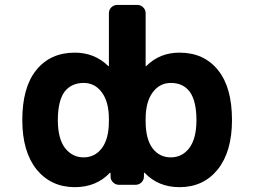

<svg xmlns="http://www.w3.org/2000/svg" viewBox="-20 -776 1040 786"><path d="M714.8 -9.8Q627.9 -9.8 572.3 -68.4Q571.3 -69.3 570.3 -68.8Q569.3 -68.4 569.3 -67.4V-53.7Q569.3 -39.1 559.1 -29.3Q548.8 -19.5 535.2 -19.5H466.8Q453.1 -19.5 442.9 -29.3Q432.6 -39.1 432.6 -53.7V-67.4Q432.6 -68.4 431.6 -68.8Q430.7 -69.3 429.7 -68.4Q374 -9.8 286.1 -9.8Q189.5 -9.8 129.9 -82Q71.3 -155.3 71.3 -284.2Q71.3 -418 127.9 -488.3Q185.5 -560.5 286.1 -560.5Q367.2 -560.5 422.9 -505.9Q423.8 -504.9 424.8 -505.4Q425.8 -505.9 425.8 -506.8V-721.7Q425.8 -736.3 436 -746.1Q446.3 -755.9 460 -755.9H542Q555.7 -755.9 565.9 -746.1Q576.2 -736.3 576.2 -721.7V-507.8Q576.2 -505.9 577.1 -505.4Q578.1 -504.9 579.1 -505.9Q633.8 -560.5 714.8 -560.5Q815.4 -560.5 873 -488.3Q929.7 -418 929.7 -284.2Q929.7 -155.3 871.1 -82Q812.5 -9.8 714.8 -9.8ZM679.7 -436.5Q633.8 -436.5 605.5 -398.4Q576.2 -359.4 576.2 -289.1V-279.3Q576.2 -207 604.5 -168.9Q632.8 -131.8 679.2 -131.8Q725.6 -131.8 754.9 -169.9Q784.2 -209 784.2 -284.2Q784.2 -362.3 756.8 -400.4Q729.5 -436.5 679.7 -436.5ZM322.3 -436.5Q272.5 -436.5 244.1 -400.4Q216.8 -362.3 216.8 -284.2Q216.8 -209 246.1 -169.9Q276.4 -131.8 322.3 -131.8Q368.2 -131.8 396.5 -168.9Q425.8 -207 425.8 -279.3V-289.1Q425.8 -359.4 396.5 -398.4Q368.2 -436.5 322.3 -436.5Z"/></svg>

Font: Rounded-L Mgen+ 1mn bold
Style: Bold
Weight: 700
Designer: [Source Han Sans]
Ryoko NISHIZUKA  (kana & ideographs); Paul D. Hunt (Latin, Greek & Cyrillic); Wenlong ZHANG  (bopomofo
Version: Version 1.059.20150602